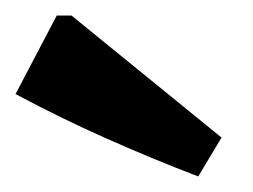

<svg xmlns="http://www.w3.org/2000/svg" viewBox="-20 -775 326 247"><path d="M235 -548Q175 -571 116.5 -597Q58 -623 0 -654L53 -755H72L265 -598Z"/></svg>

Font: Piazzolla SC
Style: Bold
Weight: 700
Designer: Juan Pablo del Peral
Foundry: Huerta Tipografica
Version: Version 1.330